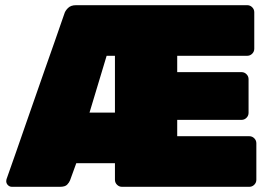

<svg xmlns="http://www.w3.org/2000/svg" viewBox="-20 -720 1045 740"><path d="M26 0Q17 0 10.5 -6.5Q4 -13 4 -22Q4 -26 5 -29Q24 -82 42.5 -135.5Q61 -189 79.5 -242Q98 -295 116.5 -348Q135 -401 153.5 -454Q172 -507 191 -560.5Q210 -614 228 -667Q231 -678 242 -689Q253 -700 273 -700H933Q944 -700 952 -692Q960 -684 960 -673V-532Q960 -521 952 -513Q944 -505 933 -505H663V-442H911Q922 -442 930 -434Q938 -426 938 -415V-285Q938 -274 930 -266Q922 -258 911 -258H663V-195H941Q952 -195 960 -187Q968 -179 968 -168V-27Q968 -16 960 -8Q952 0 941 0H450Q439 0 431 -8Q423 -16 423 -27V-91H274Q271 -83 268 -74.5Q265 -66 262 -58Q259 -50 256 -41.5Q253 -33 250 -25Q247 -17 239 -8.5Q231 0 211 0ZM325 -286H423V-505H391Z"/></svg>

Font: Rubik Black
Style: Regular
Weight: 900
Designer: Hubert and Fischer
Foundry: Hubert and Fischer
Version: Version 2.300;gftools[0.9.30]